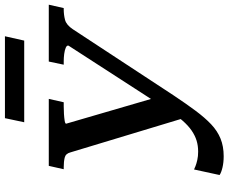

<svg xmlns="http://www.w3.org/2000/svg" viewBox="-96 -836 948 797"><g transform="rotate(-90 378.5 -438.0)"><path d="M380 -191Q346 -140 317 -101Q288 -62 260.5 -36Q233 -10 201 3Q169 16 128 16Q102 16 81 11Q60 6 50 -1L73 -107Q77 -105 87 -101Q97 -97 112.5 -93.5Q128 -90 147 -90Q172 -90 193 -96.5Q214 -103 234.5 -117Q255 -131 276 -155Q297 -179 320 -215L587 -628Q589 -635 578.5 -639.5Q568 -644 552.5 -646Q537 -648 522 -648H508L521 -710H757L743 -648H738Q715 -648 694 -642.5Q673 -637 655 -610ZM377 -247 290 -137 144 -620Q139 -640 122 -644Q105 -648 82 -648H74L88 -710H366L352 -648H335Q320 -648 303.5 -647Q287 -646 275 -644Q263 -642 263 -638ZM286 -892H626L608 -812H269Z"/></g></svg>

Font: Roboto Serif Medium
Style: Italic
Weight: 500
Italic angle: -10°
Designer: Greg Gazdowicz
Foundry: Commercial Type
Version: Version 1.008